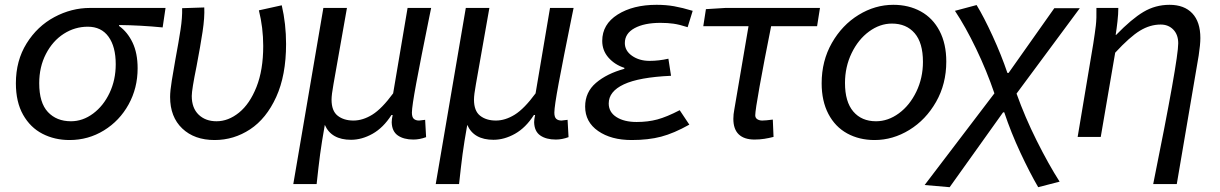

<svg xmlns="http://www.w3.org/2000/svg" viewBox="-20 -569 5071 798"><path d="M46 -223Q46 -317 90.5 -388.5Q135 -460 206 -498Q277 -536 354 -536H668L656 -455Q565 -464 475 -465V-461Q510 -436 531 -392Q552 -348 552 -285Q552 -203 514.5 -135Q477 -67 412 -27Q347 13 269 13Q207 13 156.5 -13Q106 -39 76 -92Q46 -145 46 -223ZM461 -302Q461 -375 431 -416.5Q401 -458 345 -458Q291 -458 245 -428.5Q199 -399 171 -345Q143 -291 143 -223Q143 -142 179 -103.5Q215 -65 275 -65Q324 -65 367 -97Q410 -129 435.5 -183Q461 -237 461 -302Z M687 -166Q687 -191 694 -234Q701 -277 709 -322Q723 -397 730.5 -446.5Q738 -496 737 -535L829 -538Q831 -497 822 -437.5Q813 -378 797 -294Q777 -196 777 -170Q777 -120 805.5 -92.5Q834 -65 880 -65Q929 -65 973.5 -101Q1018 -137 1046 -207.5Q1074 -278 1074 -378Q1074 -454 1056 -526L1151 -547Q1169 -470 1169 -386Q1169 -256 1128 -166Q1087 -76 1019.5 -31.5Q952 13 872 13Q788 13 737.5 -35Q687 -83 687 -166Z M1324 -536H1422L1366 -219Q1358 -175 1358 -155Q1358 -108 1383.5 -88Q1409 -68 1449 -68Q1488 -68 1527.5 -92.5Q1567 -117 1614 -181L1674 -536H1772L1765 -502Q1728 -320 1710 -223Q1692 -126 1692 -101Q1692 -82 1700 -75Q1708 -68 1722 -68Q1726 -68 1747 -71L1751 1Q1724 11 1698 11Q1658 11 1633.5 -6Q1609 -23 1608 -61Q1608 -73 1612 -91H1607Q1573 -38 1528.5 -13Q1484 12 1439 12Q1357 12 1330 -50Q1317 23 1310.5 72Q1304 121 1296 196H1199Z M1916 -536H2014L1958 -219Q1950 -175 1950 -155Q1950 -108 1975.5 -88Q2001 -68 2041 -68Q2080 -68 2119.5 -92.5Q2159 -117 2206 -181L2266 -536H2364L2357 -502Q2320 -320 2302 -223Q2284 -126 2284 -101Q2284 -82 2292 -75Q2300 -68 2314 -68Q2318 -68 2339 -71L2343 1Q2316 11 2290 11Q2250 11 2225.5 -6Q2201 -23 2200 -61Q2200 -73 2204 -91H2199Q2165 -38 2120.5 -13Q2076 12 2031 12Q1949 12 1922 -50Q1909 23 1902.5 72Q1896 121 1888 196H1791Z M2412 -126Q2412 -186 2457 -224.5Q2502 -263 2575 -283V-287Q2535 -300 2509 -329.5Q2483 -359 2483 -399Q2483 -468 2547 -508.5Q2611 -549 2709 -549Q2748 -549 2782 -543Q2816 -537 2859 -524L2838 -456Q2804 -467 2779.5 -470.5Q2755 -474 2725 -474Q2658 -474 2617.5 -452Q2577 -430 2577 -390Q2577 -358 2607 -337Q2637 -316 2680 -316Q2718 -316 2758 -325L2769 -254Q2636 -248 2573 -218.5Q2510 -189 2510 -139Q2510 -103 2542 -82.5Q2574 -62 2626 -62Q2673 -62 2712 -72.5Q2751 -83 2805 -111L2845 -51Q2781 -15 2728 -1Q2675 13 2605 13Q2520 13 2466 -24.5Q2412 -62 2412 -126Z M3028 -75Q3028 -94 3032 -114L3091 -460H2903L2914 -531L2995 -536H3388L3376 -460H3185Q3155 -310 3137 -209.5Q3119 -109 3119 -90Q3119 -79 3127.5 -73.5Q3136 -68 3148 -68Q3162 -68 3192 -72L3195 0Q3176 5 3156.5 8Q3137 11 3116 11Q3073 11 3050.5 -10.5Q3028 -32 3028 -75Z M3395 -223Q3395 -316 3437.5 -390.5Q3480 -465 3548.5 -507Q3617 -549 3693 -549Q3757 -549 3807 -521.5Q3857 -494 3885 -440.5Q3913 -387 3913 -313Q3913 -220 3870.5 -145.5Q3828 -71 3759.5 -29Q3691 13 3615 13Q3551 13 3501 -14.5Q3451 -42 3423 -95.5Q3395 -149 3395 -223ZM3816 -312Q3816 -391 3781.5 -431Q3747 -471 3687 -471Q3637 -471 3592 -438Q3547 -405 3519.5 -348Q3492 -291 3492 -224Q3492 -146 3526.5 -105.5Q3561 -65 3621 -65Q3671 -65 3716 -98Q3761 -131 3788.5 -188Q3816 -245 3816 -312Z M3823 200 4113 -181Q4081 -275 4037 -366.5Q3993 -458 3949 -524L4039 -548Q4069 -499 4105.5 -419.5Q4142 -340 4167 -266H4172L4362 -535H4468L4205 -180Q4240 -82 4289 16Q4338 114 4384 186L4295 209Q4260 149 4221 65.5Q4182 -18 4154 -102H4149L3927 209Z M4877 -389Q4877 -425 4856.5 -446Q4836 -467 4804 -467Q4760 -467 4718 -441.5Q4676 -416 4615 -350L4555 0H4459L4524 -388Q4531 -433 4534.5 -462.5Q4538 -492 4537 -536H4628Q4628 -511 4624.5 -480Q4621 -449 4617 -424H4619Q4683 -490 4732.5 -519.5Q4782 -549 4841 -549Q4902 -549 4935.5 -513.5Q4969 -478 4969 -411Q4969 -384 4962 -338L4871 196H4773Q4877 -318 4877 -389Z"/></svg>

Font: Nebula Sans Medium
Style: Regular
Weight: 500
Italic angle: -9°
Designer: Paul D. Hunt for Adobe (as Source Sans)
Foundry: Nebula Entertainment & Broadcasting LLC
Version: Version 1.010